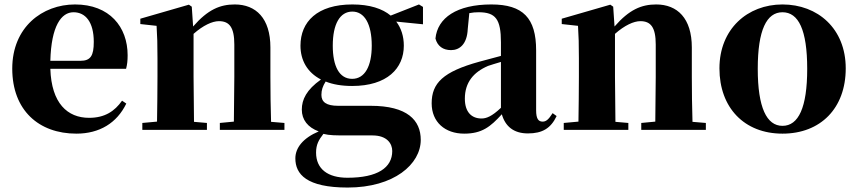

<svg xmlns="http://www.w3.org/2000/svg" viewBox="-20 -583 3852 862"><path d="M323 17C427 17 505 -31 547 -118L528 -131C495 -84 451 -54 380 -54C283 -54 211 -119 206 -274H546C551 -293 553 -310 553 -335C553 -462 472 -563 317 -563C170 -563 35 -461 35 -275C35 -88 154 17 323 17ZM206 -310C210 -466 255 -528 310 -528C364 -528 401 -484 401 -395C401 -333 387 -310 341 -310Z M1029 0H1257V-31L1197 -36C1195 -94 1194 -179 1194 -238V-370C1194 -501 1129 -563 1034 -563C968 -563 913 -540 847 -464L841 -553L828 -562L610 -499V-475L683 -467C686 -419 687 -386 687 -321V-238C687 -182 686 -96 685 -37L619 -31V0H909V-31L851 -36L849 -238V-431C892 -469 933 -488 963 -488C1010 -488 1032 -460 1032 -383V-238L1030 -37L967 -31V0Z M1561 -229C1503 -229 1474 -286 1474 -378C1474 -475 1506 -531 1562 -531C1616 -531 1649 -476 1649 -378C1649 -286 1618 -229 1561 -229ZM1561 -197C1718 -197 1793 -276 1793 -378C1793 -420 1781 -457 1759 -486L1879 -474V-552L1861 -563L1734 -513C1697 -544 1640 -563 1562 -563C1404 -563 1329 -485 1329 -378C1329 -313 1359 -258 1421 -226C1356 -180 1335 -136 1335 -91C1335 -45 1362 -11 1411 7C1340 37 1306 81 1306 128C1306 199 1356 259 1541 259C1749 259 1869 154 1869 45C1869 -43 1809 -108 1644 -108H1498C1445 -108 1423 -125 1423 -157C1423 -179 1429 -196 1442 -217C1474 -204 1514 -197 1561 -197ZM1432 18C1459 25 1487 25 1541 25H1652C1719 25 1741 63 1741 95C1741 170 1675 215 1540 215C1452 215 1399 176 1399 102C1399 66 1411 45 1432 18Z M2350 16C2415 16 2453 -7 2479 -62L2461 -75C2442 -45 2431 -37 2416 -37C2397 -37 2387 -50 2387 -88V-357C2387 -502 2328 -563 2186 -563C2031 -563 1944 -503 1935 -410C1944 -376 1969 -358 2005 -358C2043 -358 2077 -384 2080 -453L2087 -524C2102 -527 2115 -528 2129 -528C2205 -528 2229 -497 2229 -393V-332L2132 -306C1969 -261 1918 -210 1918 -119C1918 -35 1978 17 2064 17C2144 17 2182 -14 2233 -70C2248 -17 2285 16 2350 16ZM2229 -99C2188 -60 2163 -51 2142 -51C2097 -51 2067 -80 2067 -140C2067 -213 2106 -259 2171 -287C2185 -292 2206 -298 2229 -305Z M2921 0H3149V-31L3089 -36C3087 -94 3086 -179 3086 -238V-370C3086 -501 3021 -563 2926 -563C2860 -563 2805 -540 2739 -464L2733 -553L2720 -562L2502 -499V-475L2575 -467C2578 -419 2579 -386 2579 -321V-238C2579 -182 2578 -96 2577 -37L2511 -31V0H2801V-31L2743 -36L2741 -238V-431C2784 -469 2825 -488 2855 -488C2902 -488 2924 -460 2924 -383V-238L2922 -37L2859 -31V0Z M3493 17C3664 17 3777 -97 3777 -276C3777 -455 3651 -563 3493 -563C3336 -563 3210 -453 3210 -276C3210 -100 3321 17 3493 17ZM3493 -18C3422 -18 3382 -100 3382 -274C3382 -449 3422 -528 3493 -528C3565 -528 3604 -449 3604 -274C3604 -100 3565 -18 3493 -18Z"/></svg>

Font: Source Han Serif KR Heavy
Style: Regular
Weight: 900
Designer: Ryoko NISHIZUKA 西塚涼子 (kana & ideographs); Frank Grießhammer (Latin, Greek & Cyrillic); Wenlong ZHANG 张文龙 (bopomofo); San
Foundry: Adobe
Version: Version 2.001;hotconv 1.1.0;makeotfexe 2.6.0